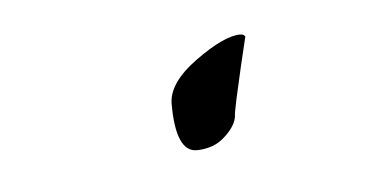

<svg xmlns="http://www.w3.org/2000/svg" viewBox="-25 -109 297 155"><g transform="rotate(-5 123.5 -32.0)"><path d="M163 -11Q162 -6 158.5 -1.5Q155 3 150.5 6.5Q146 10 140.5 11.5Q135 13 130 13Q113 13 113 -26Q113 -43 136.5 -60Q160 -77 173 -77Q176 -77 177 -75Q175 -67 171.5 -52Q168 -37 165.5 -25.5Q163 -14 163 -11Z"/></g></svg>

Font: Bilbo Swash Caps
Style: Regular
Weight: 400
Designer: Robert E. Leuschke
Foundry: Robert E. Leuschke
Version: Version 1.002